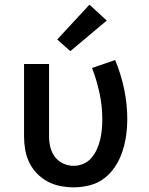

<svg xmlns="http://www.w3.org/2000/svg" viewBox="-20 -794 640 822"><path d="M296 8Q267 8 238.5 2.5Q210 -3 184.5 -16.5Q159 -30 138.5 -51Q118 -72 105.5 -98Q93 -124 88 -152.5Q83 -181 83 -210V-520H190V-210Q190 -187 195.5 -164Q201 -141 215 -122.5Q229 -104 250.5 -94Q272 -84 296 -84Q317 -84 337.5 -93Q358 -102 372 -118.5Q386 -135 395 -155.5Q404 -176 409 -197Q414 -218 416 -239.5Q418 -261 418 -283Q418 -340 406 -395.5Q394 -451 374 -503L473 -537Q498 -477 511.5 -412.5Q525 -348 525 -283Q525 -248 520 -213.5Q515 -179 504 -145.5Q493 -112 474 -82.5Q455 -53 427.5 -31.5Q400 -10 365.5 -1Q331 8 296 8ZM281 -575 225 -625 363 -774 437 -706Z"/></svg>

Font: Zed Mono Semibold Extended
Style: Regular
Weight: 600
Width: 7
Monospace: yes
Designer: Belleve Invis
Foundry: Belleve Invis
Version: Version 1.0.0; ttfautohint (v1.8.4)